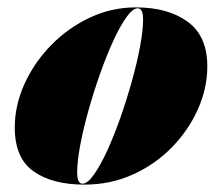

<svg xmlns="http://www.w3.org/2000/svg" viewBox="-20 -490 604 520"><path d="M208.5 10Q121.5 10 70.8 -26Q20 -62 20 -144.5Q20 -204.5 46.2 -262.5Q72.5 -320.5 118 -367.2Q163.5 -414 222.8 -442Q282 -470 348 -470Q435 -470 488.2 -431.2Q541.5 -392.5 541.5 -310Q541.5 -252 516.5 -195.2Q491.5 -138.5 446.5 -92Q401.5 -45.5 340.8 -17.8Q280 10 208.5 10ZM203.5 7.5Q217 7.5 234.2 -16.8Q251.5 -41 270 -81.2Q288.5 -121.5 305.8 -170.5Q323 -219.5 337 -269.5Q351 -319.5 359.2 -363.5Q367.5 -407.5 367.5 -437.5Q367.5 -467.5 353 -467.5Q339.5 -467.5 322.2 -443.2Q305 -419 286.5 -378.8Q268 -338.5 250.8 -289.5Q233.5 -240.5 219.5 -190.5Q205.5 -140.5 197.2 -96.5Q189 -52.5 189 -22.5Q189 7.5 203.5 7.5Z"/></svg>

Font: Bodoni* 72pt Fatface
Style: Italic
Weight: 900
Italic angle: -13°
Version: Version 2.3